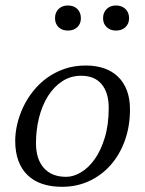

<svg xmlns="http://www.w3.org/2000/svg" viewBox="-20 -684 540 714"><path d="M36.6 -160.2Q36.6 -190.4 44.2 -222.9Q51.8 -255.4 66.7 -286.6Q81.5 -317.9 103.8 -345.7Q126 -373.5 155 -394.5Q184.1 -415.5 220.2 -428Q256.3 -440.4 299.3 -440.4Q336.9 -440.4 367.2 -429.9Q397.5 -419.4 418.9 -398.7Q440.4 -377.9 451.9 -347.4Q463.4 -316.9 463.4 -276.9Q463.4 -215.3 444.8 -162.8Q426.3 -110.4 392.8 -71.8Q359.4 -33.2 312.7 -11.2Q266.1 10.7 210.4 10.7Q169.9 10.7 137.7 0Q105.5 -10.7 83 -32.2Q60.5 -53.7 48.6 -85.7Q36.6 -117.7 36.6 -160.2ZM281.7 -402.3Q242.7 -402.3 211.4 -381.8Q180.2 -361.3 158.4 -326.7Q136.7 -292 125.2 -246.6Q113.8 -201.2 113.8 -151.4Q113.8 -92.8 142.8 -59.6Q171.9 -26.4 226.1 -26.4Q252.9 -26.4 281 -43Q309.1 -59.6 332 -91.8Q355 -124 369.6 -171.9Q384.3 -219.7 384.3 -282.7Q384.3 -338.9 358.2 -370.6Q332 -402.3 281.7 -402.3ZM184.6 -616.2Q184.6 -637.7 197.8 -650.6Q210.9 -663.6 232.4 -663.6Q254.4 -663.6 267.6 -650.6Q280.8 -637.7 280.8 -616.2Q280.8 -595.7 267.6 -583Q254.4 -570.3 232.4 -570.3Q210.9 -570.3 197.8 -583Q184.6 -595.7 184.6 -616.2ZM363.3 -616.2Q363.3 -637.7 376.7 -650.6Q390.1 -663.6 411.1 -663.6Q433.1 -663.6 446.5 -650.6Q460 -637.7 460 -616.2Q460 -595.7 446.5 -583Q433.1 -570.3 411.1 -570.3Q390.1 -570.3 376.7 -583Q363.3 -595.7 363.3 -616.2Z"/></svg>

Font: PT Astra Serif
Style: Italic
Weight: 400
Italic angle: -16°
Designer: A.Korolkova, I. Chaeva
Foundry: ParaType Ltd
Version: Version 1.001